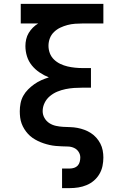

<svg xmlns="http://www.w3.org/2000/svg" viewBox="-20 -755 640 990"><path d="M300 215V114H339Q351 114 362 110.5Q373 107 380.5 99Q388 91 391 79.5Q394 68 394 57Q394 41 385 27.5Q376 14 361.5 7.5Q347 1 330.5 0.5Q314 0 298.5 -0.5Q283 -1 267 -2.5Q251 -4 235.5 -7.5Q220 -11 205 -16Q190 -21 175.5 -28Q161 -35 148 -44Q135 -53 124.5 -64.5Q114 -76 105.5 -89.5Q97 -103 91.5 -118Q86 -133 84 -149Q82 -165 82 -181Q82 -202 86 -222.5Q90 -243 100 -261Q110 -279 125 -294Q140 -309 157 -321Q174 -333 193 -341.5Q212 -350 232 -356Q207 -366 184 -381.5Q161 -397 144 -418Q127 -439 119 -465Q111 -491 111 -518Q111 -535 115 -552.5Q119 -570 128 -585Q137 -600 149.5 -612.5Q162 -625 177 -634H87V-735H513V-634H407Q387 -634 367 -632.5Q347 -631 328 -626Q309 -621 291 -612.5Q273 -604 258.5 -590Q244 -576 237 -557.5Q230 -539 230 -519Q230 -499 237 -480.5Q244 -462 258.5 -448Q273 -434 291 -425.5Q309 -417 328 -412.5Q347 -408 367 -406Q387 -404 407 -404H449V-303H407Q384 -303 362 -301.5Q340 -300 318 -295.5Q296 -291 275.5 -282.5Q255 -274 237.5 -259.5Q220 -245 210 -224.5Q200 -204 200 -182Q200 -163 209.5 -146.5Q219 -130 234.5 -120Q250 -110 268.5 -106Q287 -102 305.5 -101Q324 -100 342.5 -99.5Q361 -99 379.5 -95.5Q398 -92 415.5 -85.5Q433 -79 448.5 -69Q464 -59 476.5 -45Q489 -31 497.5 -14.5Q506 2 509.5 20.5Q513 39 513 57Q513 79 508.5 101Q504 123 492.5 142.5Q481 162 464 176.5Q447 191 426.5 199.5Q406 208 384 211.5Q362 215 339 215Z"/></svg>

Font: Iosevka HT Extended
Style: Bold
Weight: 700
Width: 7
Monospace: yes
Designer: Belleve Invis
Foundry: Belleve Invis
Version: Version 32.3.0; ttfautohint (v1.8.4)